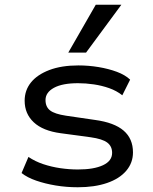

<svg xmlns="http://www.w3.org/2000/svg" viewBox="-20 -781 647 810"><path d="M308 9Q260 9 215 1.5Q170 -6 132.5 -19Q95 -32 71 -51L100 -119Q128 -100 162.5 -88.5Q197 -77 234.5 -71.5Q272 -66 309 -66Q376 -66 414.5 -84Q453 -102 453 -136Q453 -164 432.5 -179.5Q412 -195 362 -202L236 -219Q161 -229 122.5 -265Q84 -301 84 -356Q84 -400 110.5 -433Q137 -466 188 -485.5Q239 -505 311 -505Q354 -505 396 -498Q438 -491 473 -478Q508 -465 529 -445L496 -379Q472 -398 441 -409Q410 -420 376 -425Q342 -430 309 -430Q243 -430 207.5 -410.5Q172 -391 172 -359Q172 -330 191.5 -315Q211 -300 258 -293L381 -275Q462 -264 501.5 -230Q541 -196 541 -138Q541 -94 512.5 -60.5Q484 -27 431.5 -9Q379 9 308 9ZM268 -559 384 -761H492L343 -559Z"/></svg>

Font: Nunito Sans 7pt SemiExpanded
Style: Regular
Weight: 400
Width: 6
Designer: Vernon Adams
Foundry: Vernon Adams
Version: Version 3.101;gftools[0.9.27]